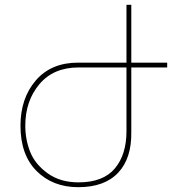

<svg xmlns="http://www.w3.org/2000/svg" viewBox="-20 -777 714 797"><path d="M674 -497H525V-230Q527 -120 470.5 -60Q414 0 305 0Q199 0 132 -67Q65 -134 65 -255Q65 -369 128.5 -443Q192 -517 304 -517H505V-757H525V-517H674ZM505 -232V-497H306Q202 -497 143.5 -427.5Q85 -358 85 -255Q85 -197 105.5 -146Q126 -95 178 -57.5Q230 -20 306 -20Q408 -20 456.5 -77.5Q505 -135 505 -232Z"/></svg>

Font: Montserrat arm Thin
Style: Regular
Weight: 250
Designer: Julieta Ulanovsky
Foundry: Julieta Ulanovsky
Version: Version 6.000;PS 006.000;hotconv 1.0.88;makeotf.lib2.5.64775